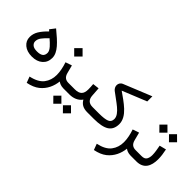

<svg xmlns="http://www.w3.org/2000/svg" viewBox="-39 -1358 2292 2292"><g transform="rotate(45 1107.5 -211.5)"><path d="M166.5 -361.3C127.9 -323.7 98.6 -288.6 78.6 -255.9C58.6 -223.1 48.3 -187.5 48.3 -149.9C48.3 -106.9 64.9 -71.8 98.1 -43.9C131.3 -16.1 176.3 -2 232.9 -2C288.1 -2 333 -16.6 366.7 -45.9C400.4 -75.2 417.5 -114.7 417.5 -164.1C417.5 -258.8 328.1 -338.9 199.2 -445.3L147.5 -378.4ZM334.5 -168C334.5 -114.7 304.2 -88.9 232.4 -88.9C196.8 -88.9 171.4 -95.7 155.3 -109.9C139.2 -124 131.3 -140.1 131.3 -159.2C131.3 -184.1 139.6 -207.5 156.7 -230.5C173.8 -252.9 197.3 -278.3 227.1 -307.1C277.3 -263.7 334.5 -212.4 334.5 -168Z M518.6 -431.6 589.4 -360.8 660.2 -431.6 589.4 -502.4ZM783.7 0V-88.9H765.1C717.8 -88.9 686 -109.4 671.9 -164.1L645.5 -266.1L564.5 -238.8C585.9 -175.8 598.6 -113.8 598.6 -58.6C598.6 0.5 582.5 51.3 549.8 94.7C517.1 137.7 461.4 168 381.8 185.1L410.6 262.2C472.2 250 521.5 229.5 559.1 199.7C633.8 140.6 668.9 57.1 678.7 -28.3C695.8 -14.6 725.6 0 770.5 0Z M764.2 0H871.6C934.1 0 995.6 -23.4 1030.8 -74.7C1057.6 -27.3 1097.7 0 1169.9 0H1181.2V-88.9H1170.9C1108.9 -88.9 1075.7 -120.6 1071.8 -184.1L1064 -298.3L982.4 -288.6C984.9 -260.7 986.8 -233.4 986.8 -202.1C986.8 -125.5 954.1 -88.9 871.6 -88.9H764.2ZM905.8 145.5 973.6 214.4 1042 145.5 973.6 77.6ZM743.7 145.5 811.5 214.4 879.9 145.5 811.5 77.6Z M1585.4 -598.1V-684.6L1234.4 -542C1203.1 -529.8 1189 -503.9 1189 -477.1C1189 -454.1 1200.2 -430.2 1221.2 -413.1C1269.5 -375.5 1327.6 -336.9 1375.5 -296.9C1423.3 -256.8 1456.5 -215.8 1456.5 -172.9C1456.5 -139.2 1442.9 -117.2 1415.5 -106C1388.2 -94.7 1342.8 -88.9 1279.8 -88.9H1161.1V0H1280.3C1371.1 0 1437.5 -13.2 1479 -40C1520.5 -66.9 1541 -110.4 1541.5 -170.9C1541.5 -234.9 1505.4 -291 1452.6 -340.8C1399.4 -390.6 1335 -434.1 1278.3 -473.6Z M1918 0V-88.9H1899.4C1852.1 -88.9 1820.3 -109.4 1806.2 -164.1L1779.8 -266.1L1698.7 -238.8C1720.2 -175.8 1732.9 -113.8 1732.9 -58.6C1732.9 0.5 1716.8 51.3 1684.1 94.7C1651.4 137.7 1595.7 168 1516.1 185.1L1544.9 262.2C1606.4 250 1655.8 229.5 1693.4 199.7C1768.1 140.6 1803.2 57.1 1813 -28.3C1830.1 -14.6 1859.9 0 1904.8 0Z M2045.4 -505.4 2113.3 -436.5 2181.6 -505.4 2113.3 -573.2ZM1883.3 -505.4 1951.2 -436.5 2019.5 -505.4 1951.2 -573.2ZM1898.4 0H1999.5C2122.6 0 2166.5 -85.4 2166.5 -202.6C2166.5 -248 2159.7 -298.8 2148.4 -351.1L2063.5 -329.6C2072.8 -280.8 2082 -231.4 2082 -189C2082 -160.2 2076.2 -136.2 2064.9 -117.2C2053.2 -98.1 2031.2 -88.9 1998.5 -88.9H1898.4Z"/></g></svg>

Font: Vazirmatn
Style: Regular
Weight: 400
Designer: Saber Rastikerdar
Foundry: Saber Rastikerdar
Version: Version 33.003